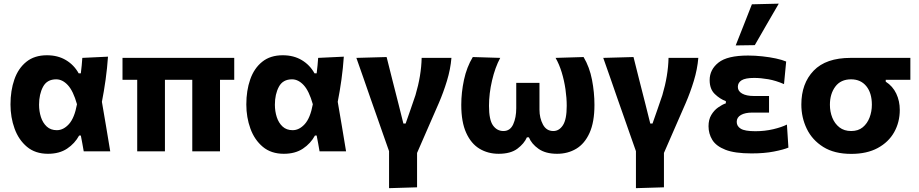

<svg xmlns="http://www.w3.org/2000/svg" viewBox="-20 -808 4906 1025"><path d="M236 13Q168.5 13 124 -24.2Q79.5 -61.5 57.8 -121.5Q36 -181.5 36 -250.5Q36 -324.5 56.8 -384Q77.5 -443.5 120.8 -478.2Q164 -513 230.5 -513Q289 -513 332.2 -487Q375.5 -461 400 -416.5H411.5Q414.5 -438 416.2 -458.5Q418 -479 419.5 -499L556.5 -505.5Q552.5 -445.5 543.8 -382.8Q535 -320 524 -264.5Q535.5 -198.5 546.5 -132.5Q557 -66 568.5 0H427Q423 -21 419.5 -42.5Q415.5 -63.5 411.5 -84.5H402.5Q379.5 -42 338.2 -14.5Q297 13 236 13ZM283.5 -113Q318.5 -113 348 -145.5Q377.5 -178 391 -251.5Q371 -322.5 342.2 -353.5Q313.5 -384.5 280 -384.5Q231 -384.5 209.8 -344.8Q188.5 -305 188.5 -249Q188.5 -214 198.5 -183Q208.5 -152 229.5 -132.5Q250.5 -113 283.5 -113Z M712.5 0V-382H634V-499H1230.5V-382H1154.5V0H1006.5V-382H860.5V0Z M1495 13Q1427.5 13 1383 -24.2Q1338.5 -61.5 1316.8 -121.5Q1295 -181.5 1295 -250.5Q1295 -324.5 1315.8 -384Q1336.5 -443.5 1379.8 -478.2Q1423 -513 1489.5 -513Q1548 -513 1591.2 -487Q1634.5 -461 1659 -416.5H1670.5Q1673.5 -438 1675.2 -458.5Q1677 -479 1678.5 -499L1815.5 -505.5Q1811.5 -445.5 1802.8 -382.8Q1794 -320 1783 -264.5Q1794.5 -198.5 1805.5 -132.5Q1816 -66 1827.5 0H1686Q1682 -21 1678.5 -42.5Q1674.5 -63.5 1670.5 -84.5H1661.5Q1638.5 -42 1597.2 -14.5Q1556 13 1495 13ZM1542.5 -113Q1577.5 -113 1607 -145.5Q1636.5 -178 1650 -251.5Q1630 -322.5 1601.2 -353.5Q1572.5 -384.5 1539 -384.5Q1490 -384.5 1468.8 -344.8Q1447.5 -305 1447.5 -249Q1447.5 -214 1457.5 -183Q1467.5 -152 1488.5 -132.5Q1509.5 -113 1542.5 -113Z M2057 196.5V-1Q2040.5 -47.5 2023.8 -95.2Q2007 -143 1991 -189L1960 -277Q1941 -332 1921.5 -388Q1901.5 -444 1882.5 -499L2044 -503.5Q2058 -447 2075 -380Q2092 -313 2107.5 -252.5L2133.5 -148.5H2145.5Q2159 -186.5 2172 -224.2Q2185 -262 2198 -300Q2229 -404.5 2231 -499H2390Q2385 -438.5 2366 -376.2Q2347 -314 2323 -258.5Q2294.5 -191.5 2264.5 -124.5Q2234.5 -57.5 2206.5 8.5V192Z M2642 13Q2585 13 2540 -14Q2495 -41 2468.8 -98.8Q2442.5 -156.5 2442.5 -248Q2442.5 -314 2457 -381.8Q2471.5 -449.5 2504 -503.5L2650.5 -499Q2623 -448 2606.8 -378.2Q2590.5 -308.5 2590.5 -243Q2590.5 -168 2612 -138.2Q2633.5 -108.5 2667.5 -108.5Q2703.5 -108.5 2719.8 -144.5Q2736 -180.5 2736 -230V-365.5H2860V-222.5Q2860 -178 2878.5 -143.2Q2897 -108.5 2934 -108.5Q2965 -108.5 2985.2 -139.5Q3005.5 -170.5 3005.5 -243Q3005.5 -285 2998.8 -331.5Q2992 -378 2978.8 -421.5Q2965.5 -465 2946 -499L3095.5 -503.5Q3127.5 -449.5 3140.5 -381.8Q3153.5 -314 3153.5 -248Q3153.5 -156.5 3127.5 -98.8Q3101.5 -41 3056.5 -14Q3011.5 13 2954 13Q2892.5 13 2855 -13.5Q2817.5 -40 2803.5 -75H2793Q2778.5 -41.5 2742.2 -14.2Q2706 13 2642 13Z M3375 196.5V-1Q3358.5 -47.5 3341.8 -95.2Q3325 -143 3309 -189L3278 -277Q3259 -332 3239.5 -388Q3219.5 -444 3200.5 -499L3362 -503.5Q3376 -447 3393 -380Q3410 -313 3425.5 -252.5L3451.5 -148.5H3463.5Q3477 -186.5 3490 -224.2Q3503 -262 3516 -300Q3547 -404.5 3549 -499H3708Q3703 -438.5 3684 -376.2Q3665 -314 3641 -258.5Q3612.5 -191.5 3582.5 -124.5Q3552.5 -57.5 3524.5 8.5V192Z M3992 11Q3902.5 11 3852.8 -8.5Q3803 -28 3782.8 -61Q3762.5 -94 3762.5 -134Q3762.5 -169.5 3777.2 -194.2Q3792 -219 3813.5 -234.2Q3835 -249.5 3855 -256.5V-268Q3823.5 -279.5 3796 -306Q3768.5 -332.5 3768.5 -380.5Q3768.5 -436.5 3815.8 -474Q3863 -511.5 3973.5 -511.5Q4011 -511.5 4050 -507.2Q4089 -503 4122.5 -495.8Q4156 -488.5 4177 -479.5L4165.5 -359Q4121.5 -378 4081.5 -385Q4041.5 -392 4006 -392Q3959.5 -392 3939.2 -379.5Q3919 -367 3919 -344Q3919 -321.5 3941.8 -308.5Q3964.5 -295.5 4005.5 -295.5H4085.5V-207H3996Q3958 -207 3935.5 -194.2Q3913 -181.5 3913 -157.5Q3913 -134 3934.8 -120.8Q3956.5 -107.5 4012.5 -107.5Q4062.5 -107.5 4108 -118.2Q4153.5 -129 4181 -143L4189 -20Q4162.5 -9 4111.5 1Q4060.5 11 3992 11ZM3907.5 -565.5Q3929 -620.5 3951 -675.5Q3972.5 -730.5 3994 -785L4137.5 -788.5Q4104.5 -731.5 4072.5 -676.5Q4040.5 -621 4009.5 -567Z M4524.5 13.5Q4434 13.5 4375 -23.5Q4316 -60.5 4287 -120.5Q4258 -180.5 4258 -250Q4258 -362.5 4323.8 -430.8Q4389.5 -499 4521 -499H4840V-382H4708.5V-372Q4746 -348 4764.8 -308.2Q4783.5 -268.5 4783.5 -221.5Q4783.5 -155.5 4753.5 -102.2Q4723.5 -49 4665.8 -17.8Q4608 13.5 4524.5 13.5ZM4524 -108.5Q4561.5 -108.5 4585.8 -128.5Q4610 -148.5 4622.2 -180.5Q4634.5 -212.5 4634.5 -249Q4634.5 -311.5 4604.8 -348Q4575 -384.5 4523.5 -384.5Q4468.5 -384.5 4439.5 -345.8Q4410.5 -307 4410.5 -248.5Q4410.5 -212 4423.2 -180Q4436 -148 4461.2 -128.2Q4486.5 -108.5 4524 -108.5Z"/></svg>

Font: Heraclito
Style: Bold
Weight: 700
Designer: Kostas Bartsokas (font) & Cristiano Sobral (main changes)
Foundry: Kostas Bartsokas (font) & Cristiano Sobral (main changes)
Version: Version 1.00;July 8, 2020;FontCreator 13.0.0.2655 64-bit